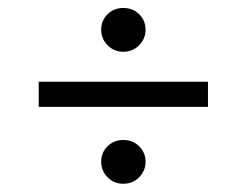

<svg xmlns="http://www.w3.org/2000/svg" viewBox="-20 -532 610 475"><path d="M494.5 -329.8H75.8V-267.6H494.5ZM230.3 -458.7Q230.3 -436.2 246.1 -420.1Q261.8 -404 285.1 -404Q308.5 -404 324.3 -420.1Q340.1 -436.2 340.1 -458.7Q340.1 -481.2 324.3 -496.8Q308.5 -512.3 285.1 -512.3Q261.8 -512.3 246.1 -496.8Q230.3 -481.2 230.3 -458.7ZM230.3 -132.1Q230.3 -109.6 246.1 -93.5Q261.8 -77.4 285.1 -77.4Q308.5 -77.4 324.3 -93.5Q340.1 -109.6 340.1 -132.1Q340.1 -154.6 324.3 -170.1Q308.5 -185.7 285.1 -185.7Q261.8 -185.7 246.1 -170.1Q230.3 -154.6 230.3 -132.1Z"/></svg>

Font: Estedad VF
Style: Regular
Weight: 100
Designer: Amin Abedi
Version: Version 7.3